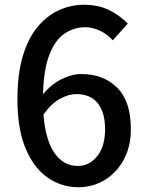

<svg xmlns="http://www.w3.org/2000/svg" viewBox="-20 -770 610 804"><path d="M308 14Q238 14 180 -26Q122 -66 87.5 -147.5Q53 -229 53 -354Q53 -460 75.5 -535Q98 -610 137.5 -657.5Q177 -705 227 -727.5Q277 -750 331 -750Q393 -750 438.5 -727Q484 -704 515 -671L452 -601Q432 -625 400.5 -640.5Q369 -656 337 -656Q290 -656 250.5 -629.5Q211 -603 187 -541.5Q163 -480 160 -375Q192 -415 236 -437.5Q280 -460 320 -460Q413 -460 470.5 -403Q528 -346 528 -229Q528 -156 498 -101Q468 -46 418 -16Q368 14 308 14ZM162 -290Q171 -181 209 -128Q247 -75 306 -75Q354 -75 387 -116Q420 -157 420 -229Q420 -300 389 -338Q358 -376 300 -376Q268 -376 231.5 -356.5Q195 -337 162 -290Z"/></svg>

Font: Source Han Sans TC Medium
Style: Regular
Weight: 500
Designer: Ryoko NISHIZUKA Ë•øÂ°öÊ∂ºÂ≠ê (kana, bopomofo & ideographs); Paul D. Hunt (Latin, Greek & Cyrillic); Sandoll Communicatio
Foundry: Adobe
Version: Version 2.004;hotconv 1.0.118;makeotfexe 2.5.65603